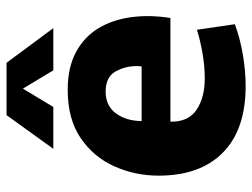

<svg xmlns="http://www.w3.org/2000/svg" viewBox="-112 -647 771 587"><g transform="rotate(-90 273.5 -353.5)"><path d="M304 12Q171 12 100.5 -57.5Q30 -127 30 -254Q30 -326 58.5 -389.5Q87 -453 145 -492.5Q203 -532 292 -532Q361 -532 408 -506.5Q455 -481 481 -437.5Q507 -394 514.5 -337.5Q522 -281 512 -218H195Q194 -163 231.5 -138Q269 -113 327 -113Q365 -113 405 -120Q445 -127 476 -137L493 -21Q450 -5 400 3.5Q350 12 304 12ZM287 -416Q243 -416 220 -384Q197 -352 197 -306H364Q364 -310 364.5 -313.5Q365 -317 365 -320Q365 -357 348 -386.5Q331 -416 287 -416ZM112 -576 215 -719H375L481 -576H352L296 -669L240 -576Z"/></g></svg>

Font: Murecho
Style: Bold
Weight: 700
Designer: Neil Summerour
Foundry: Positype
Version: Version 1.010; ttfautohint (v1.8.3)